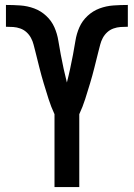

<svg xmlns="http://www.w3.org/2000/svg" viewBox="-20 -755 540 775"><path d="M200 0V-294Q186 -324 176 -355.5Q166 -387 156.5 -418.5Q147 -450 139 -482Q131 -514 123 -546Q119 -561 115.5 -575Q112 -589 105 -602Q98 -615 87 -625Q76 -635 62 -640Q48 -645 33.5 -646Q19 -647 4 -647V-735H5Q33 -735 62 -733Q91 -731 118 -721Q145 -711 166.5 -691Q188 -671 199.5 -645Q211 -619 215.5 -590.5Q220 -562 225.5 -533.5Q231 -505 237 -477Q243 -449 250 -422Q257 -449 263 -477Q269 -505 274.5 -533.5Q280 -562 284.5 -590.5Q289 -619 300.5 -645Q312 -671 333.5 -691Q355 -711 382 -721Q409 -731 438 -733Q467 -735 495 -735H496V-647Q481 -647 466.5 -646Q452 -645 438 -640Q424 -635 413 -625Q402 -615 395 -602Q388 -589 384.5 -575Q381 -561 377 -546Q369 -514 361 -482Q353 -450 343.5 -418.5Q334 -387 324 -355.5Q314 -324 300 -294V0Z"/></svg>

Font: Zed Sans Semibold
Style: Regular
Weight: 600
Designer: Belleve Invis
Foundry: Belleve Invis
Version: Version 1.0.0; ttfautohint (v1.8.4)